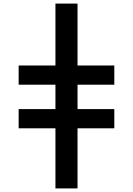

<svg xmlns="http://www.w3.org/2000/svg" viewBox="-20 -830 741 1070"><path d="M84 -115V-222H289V-358H84V-465H289V-810H412V-465H617V-358H412V-222H617V-115H412V220H289V-115Z"/></svg>

Font: Mplus 1p Bold
Style: Bold
Weight: 700
Version: Version 1.061